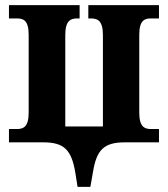

<svg xmlns="http://www.w3.org/2000/svg" viewBox="-20 -556 656 750"><path d="M283 174H333L343 117C357 29 386 0 468 0H601V-52H570C545 -52 524 -60 524 -116V-420C524 -477 545 -484 570 -484H601V-536H325V-484H334C360 -484 382 -477 382 -419V-62H235V-419C235 -477 257 -484 282 -484H291V-536H15V-484H46C71 -484 92 -477 92 -420V-116C92 -60 71 -52 46 -52H15V0H149C230 0 259 29 274 117Z"/></svg>

Font: Noto Serif SemiCondensed
Style: Bold
Weight: 700
Width: 4
Designer: Monotype Design Team
Foundry: Monotype Imaging Inc.
Version: Version 2.015